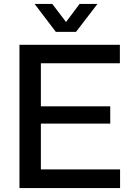

<svg xmlns="http://www.w3.org/2000/svg" viewBox="-20 -957 667 977"><path d="M79 0V-729H590V-635H163L188 -659V-71L163 -95H591V0ZM163 -328V-416H541V-328ZM264 -795 156 -937H246L316 -845L385 -937H476L367 -795Z"/></svg>

Font: Mona Sans ExtraLight Medium
Style: Regular
Weight: 500
Version: Version 2.000